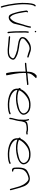

<svg xmlns="http://www.w3.org/2000/svg" viewBox="1993 -2753 975 5001"><g transform="rotate(90 2480.5 -252.5)"><path d="M55 -346C57 -235 78 -79 97 16C106 66 115 105 124 134C132 163 137 181 140 189L144 202C145 207 149 210 153 212C168 220 181 208 178 191L174 179C172 170 167 152 158 124C135 43 119 -57 106 -163C91 -270 87 -387 95 -491C100 -555 105 -589 120 -632C124 -644 128 -652 133 -656L142 -665C145 -668 147 -673 147 -678C147 -689 139 -696 129 -696C124 -696 120 -694 117 -691L108 -682C89 -663 78 -625 71 -588C66 -566 62 -535 59 -494C56 -453 54 -404 55 -346Z M255 -442C261 -406 266 -363 272 -321C282 -265 298 -198 315 -146C328 -100 344 -56 365 -25C382 -4 410 19 470 3C514 -9 545 -46 567 -77C583 -95 591 -114 597 -135C617 -206 631 -288 652 -359C671 -414 694 -478 701 -538L703 -551C704 -556 704 -560 701 -564C691 -577 671 -573 668 -557L666 -544C664 -535 661 -522 658 -504C650 -461 633 -413 618 -370C583 -264 569 -132 474 -48C464 -39 449 -28 432 -28C426 -31 417 -36 409 -45C360 -94 343 -174 325 -243C313 -295 304 -348 297 -398C293 -423 290 -439 290 -457C295 -462 304 -467 304 -476C304 -485 296 -494 286 -494C281 -494 277 -493 274 -490C260 -479 251 -468 255 -442Z M783 -690C783 -679 793 -670 804 -670C815 -670 822 -677 822 -688C822 -699 812 -709 801 -709C790 -709 783 -701 783 -690ZM792 -370C792 -347 793 -324 793 -298C793 -272 793 -245 794 -216L796 -128C797 -88 804 -15 808 15L811 26C812 31 815 34 819 37C832 47 849 33 846 18L844 8C843 1 840 -16 837 -43C829 -123 829 -214 829 -298C829 -324 828 -348 828 -371C826 -408 827 -445 832 -475L835 -494C836 -499 834 -504 831 -508C821 -521 802 -515 799 -500L797 -480C792 -448 790 -410 792 -370Z M930 -26C917 -17 924 2 938 5L954 8C982 11 1033 16 1085 19C1146 23 1214 32 1275 36C1421 40 1474 10 1509 -39C1520 -55 1535 -83 1537 -104C1533 -138 1512 -158 1487 -173C1477 -180 1465 -187 1450 -194C1435 -201 1420 -210 1394 -219C1338 -236 1278 -252 1214 -261L1134 -271C1094 -277 1040 -291 1017 -305C995 -318 981 -329 981 -353C982 -364 986 -377 994 -392C1002 -406 1029 -429 1071 -462C1113 -494 1147 -514 1170 -522C1205 -534 1239 -540 1277 -531L1322 -516C1357 -501 1400 -491 1435 -482L1456 -475C1478 -466 1490 -505 1468 -509L1446 -516C1433 -521 1421 -525 1405 -530C1367 -540 1342 -554 1304 -564C1244 -577 1195 -571 1140 -554C1108 -544 1069 -520 1023 -484C979 -448 962 -421 956 -404C949 -386 946 -369 945 -354C945 -234 1153 -237 1282 -211C1356 -192 1428 -165 1467 -143C1485 -133 1494 -123 1501 -103C1484 -51 1445 -10 1361 -1C1265 7 1177 -11 1093 -17C1042 -20 989 -26 959 -28L944 -30C939 -31 934 -29 930 -26Z M1614 -432C1614 -422 1623 -414 1632 -414H1640C1694 -414 1758 -426 1845 -433C1844 -416 1844 -399 1844 -380C1844 -235 1850 -71 1880 52L1881 62C1889 86 1948 79 1942 57L1939 47C1916 -78 1880 -235 1880 -380C1880 -401 1880 -422 1883 -441C1936 -449 1997 -452 2055 -456C2096 -461 2140 -469 2168 -469H2177C2187 -469 2195 -476 2195 -486C2195 -497 2188 -505 2177 -505H2168C2162 -505 2148 -504 2127 -501C2083 -497 1975 -487 1887 -478C1887 -485 1885 -491 1888 -497C1897 -569 1920 -597 1970 -654L2011 -696C2031 -719 1955 -730 1937 -710L1896 -667C1863 -609 1852 -576 1848 -499C1847 -490 1847 -480 1846 -470C1832 -469 1818 -467 1802 -465C1732 -459 1681 -450 1639 -450H1632C1622 -450 1614 -441 1614 -432Z M2275 -287C2266 -270 2279 -253 2289 -243V-240C2285 -183 2294 -149 2316 -107C2386 -19 2548 45 2779 29C2848 24 2881 16 2908 6L2946 -8C2951 -10 2954 -14 2956 -18C2964 -34 2946 -45 2933 -42L2895 -27C2871 -18 2834 -12 2770 -7C2640 3 2524 -20 2455 -56C2383 -93 2324 -145 2324 -217C2375 -198 2434 -185 2513 -182C2620 -178 2716 -198 2790 -218C2872 -245 2935 -282 2961 -338C2984 -397 2953 -452 2921 -486C2892 -516 2857 -544 2784 -555C2625 -576 2523 -532 2448 -479C2384 -434 2322 -366 2302 -302C2287 -308 2279 -296 2275 -287ZM2330 -258 2334 -266C2357 -336 2431 -409 2497 -456C2548 -492 2597 -518 2680 -523C2797 -531 2862 -497 2894 -462C2917 -437 2946 -396 2928 -352C2915 -324 2887 -300 2859 -283C2804 -258 2727 -239 2643 -225C2523 -205 2399 -227 2330 -258Z M3048 -25C3048 -15 3054 -6 3064 -6C3076 -6 3082 -12 3084 -23L3085 -42C3089 -91 3109 -138 3119 -187C3124 -219 3134 -251 3136 -281C3138 -303 3140 -327 3146 -345L3154 -373L3164 -403C3178 -433 3210 -448 3265 -454L3291 -457C3321 -461 3357 -460 3378 -457C3396 -454 3413 -444 3433 -447C3442 -447 3456 -448 3463 -450H3470C3492 -454 3489 -491 3466 -486H3460C3450 -484 3442 -484 3432 -482C3428 -482 3424 -483 3420 -484L3404 -488C3397 -490 3390 -491 3383 -492L3360 -495C3321 -498 3283 -492 3251 -489L3217 -483C3205 -480 3191 -477 3179 -473C3153 -461 3143 -446 3133 -422C3130 -457 3125 -487 3113 -511C3104 -534 3071 -517 3081 -497C3084 -488 3087 -485 3090 -473C3097 -446 3098 -413 3098 -379C3098 -365 3098 -352 3097 -341C3097 -322 3095 -308 3095 -292V-274C3095 -266 3094 -257 3093 -249C3092 -247 3092 -245 3093 -243C3086 -209 3080 -174 3071 -141C3063 -109 3051 -76 3049 -45Z M3567 -287C3558 -270 3571 -253 3581 -243V-240C3577 -183 3586 -149 3608 -107C3678 -19 3840 45 4071 29C4140 24 4173 16 4200 6L4238 -8C4243 -10 4246 -14 4248 -18C4256 -34 4238 -45 4225 -42L4187 -27C4163 -18 4126 -12 4062 -7C3932 3 3816 -20 3747 -56C3675 -93 3616 -145 3616 -217C3667 -198 3726 -185 3805 -182C3912 -178 4008 -198 4082 -218C4164 -245 4227 -282 4253 -338C4276 -397 4245 -452 4213 -486C4184 -516 4149 -544 4076 -555C3917 -576 3815 -532 3740 -479C3676 -434 3614 -366 3594 -302C3579 -308 3571 -296 3567 -287ZM3622 -258 3626 -266C3649 -336 3723 -409 3789 -456C3840 -492 3889 -518 3972 -523C4089 -531 4154 -497 4186 -462C4209 -437 4238 -396 4220 -352C4207 -324 4179 -300 4151 -283C4096 -258 4019 -239 3935 -225C3815 -205 3691 -227 3622 -258Z M4344 -190C4344 -150 4347 -108 4368 -91C4378 -82 4392 -77 4408 -77H4421C4438 -77 4452 -85 4452 -95C4452 -105 4438 -113 4421 -113H4411C4379 -123 4380 -158 4380 -190V-253C4381 -274 4382 -295 4387 -318C4400 -401 4472 -465 4573 -495C4608 -507 4636 -515 4671 -499C4689 -491 4707 -477 4725 -458C4746 -436 4767 -410 4785 -380C4830 -294 4845 -243 4874 -133L4900 -36C4905 -11 4939 -23 4935 -45L4909 -142C4880 -254 4865 -305 4831 -392C4808 -444 4771 -501 4709 -528C4649 -552 4603 -545 4543 -527C4486 -508 4437 -481 4399 -449C4357 -401 4347 -331 4344 -253Z"/></g></svg>

Font: Stray Cat
Style: SuExt
Weight: 400
Version: Version 1.0